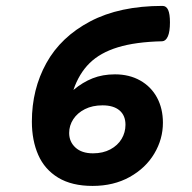

<svg xmlns="http://www.w3.org/2000/svg" viewBox="-20 -610 640 641"><path d="M547.4 -535.2Q547.4 -503.9 540.3 -488.3Q533.2 -472.7 521.5 -472.2Q432.6 -470.2 373.5 -452.1Q314.5 -434.1 279.1 -399.2Q243.7 -364.3 225.1 -309.6Q255.9 -335.4 289.3 -348.6Q322.8 -361.8 363.8 -361.8Q411.6 -361.8 448 -341.3Q484.4 -320.8 504.2 -284.2Q523.9 -247.6 523.9 -200.2Q523.9 -145.5 495.1 -97.2Q466.3 -48.8 412.8 -19Q359.4 10.7 289.1 10.7Q219.7 10.7 174.3 -16.8Q128.9 -44.4 107.7 -92.8Q86.4 -141.1 86.4 -204.1Q86.4 -312 134.8 -399.4Q183.1 -486.8 281.2 -538.6Q379.4 -590.3 522.5 -590.3Q535.2 -590.3 541.3 -576.9Q547.4 -563.5 547.4 -535.2ZM210.9 -166Q210.9 -136.7 231.9 -117.4Q252.9 -98.1 290.5 -98.1Q323.7 -98.1 348.4 -111.3Q373 -124.5 386 -146.2Q398.9 -168 398.9 -193.4Q398.9 -224.6 378.9 -241.5Q358.9 -258.3 322.3 -258.3Q288.6 -258.3 263.4 -245.6Q238.3 -232.9 224.6 -211.9Q210.9 -190.9 210.9 -166Z"/></svg>

Font: Courier Prime
Style: Bold Italic
Weight: 700
Italic angle: -10°
Designer: Alan Dague-Greene
Foundry: Quote-Unquote Apps
Version: Version 3.018